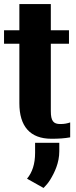

<svg xmlns="http://www.w3.org/2000/svg" viewBox="-22 -678 379 952"><path d="M-2 -461H74V-166C74 -52 127 10 233 10C270 10 298 8 326 3V-71C311 -66 298 -63 277 -63C243 -63 230 -78 230 -127V-461H320V-528H230V-658H74V-528H-2ZM112 208 194 254C207 241 217 229 227 213C249 177 272 129 272 72V30H152V80C152 135 138 177 112 208Z"/></svg>

Font: Aerodynamic
Style: Bd
Weight: 500
Designer: Google
Version: Version 2.000980; 2014